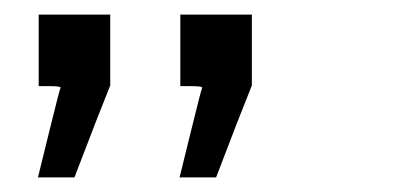

<svg xmlns="http://www.w3.org/2000/svg" viewBox="-20 -714 540 263"><path d="M33 -596V-694H131V-597Q114 -555 82 -471H32L47 -532Q62 -593 63 -594Q63 -596 48 -596ZM227 -596V-694H325V-597Q308 -555 276 -471H226L241 -532Q256 -593 257 -594Q257 -596 242 -596Z"/></svg>

Font: KaTeX_SansSerif
Style: Regular
Weight: 400
Version: Version 1.1; ttfautohint (v1.3)